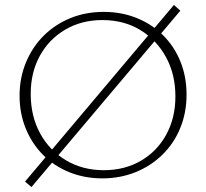

<svg xmlns="http://www.w3.org/2000/svg" viewBox="-20 -713 832 775"><path d="M393 7Q321 7 259.5 -18Q198 -43 153.5 -88Q109 -133 84 -194Q59 -255 59 -327Q59 -399 85 -461.5Q111 -524 157 -569.5Q203 -615 264.5 -640Q326 -665 399 -665Q471 -665 532.5 -640Q594 -615 639 -570Q684 -525 708.5 -464Q733 -403 733 -331Q733 -258 707.5 -196Q682 -134 635.5 -88.5Q589 -43 527 -18Q465 7 393 7ZM399 -26Q483 -26 548.5 -64Q614 -102 651 -169.5Q688 -237 688 -324Q688 -413 650 -482.5Q612 -552 546 -592Q480 -632 393 -632Q309 -632 243.5 -593.5Q178 -555 141 -488Q104 -421 104 -334Q104 -244 142 -174.5Q180 -105 247 -65.5Q314 -26 399 -26ZM107 42 81 20 682 -693 708 -670Z"/></svg>

Font: Ysabeau ExtraLight
Style: Regular
Weight: 250
Designer: Christian Thalmann (Catharsis Fonts)
Version: Version 2.002